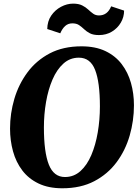

<svg xmlns="http://www.w3.org/2000/svg" viewBox="-20 -1002 748 1032"><path d="M315 10Q240.5 10 187 -15.8Q133.5 -41.5 99.8 -86Q66 -130.5 50 -188.5Q34 -246.5 34 -311Q34 -392.5 57.2 -471Q80.5 -549.5 127.8 -613.2Q175 -677 247.2 -715Q319.5 -753 418 -753Q493 -753 546.5 -727.5Q600 -702 634 -657.5Q668 -613 684 -556Q700 -499 700 -436Q700 -353 677 -273.2Q654 -193.5 606.5 -129.8Q559 -66 486.5 -28Q414 10 315 10ZM329 -50.5Q377 -50.5 412.5 -82.5Q448 -114.5 471 -168.8Q494 -223 505.5 -290.8Q517 -358.5 517 -430Q517 -560.5 491.2 -626.2Q465.5 -692 404 -692Q356 -692 320.8 -660.2Q285.5 -628.5 262.2 -574.5Q239 -520.5 227.5 -453.8Q216 -387 216 -317Q216 -184 242.5 -117.2Q269 -50.5 329 -50.5ZM234 -846Q234.5 -887.5 255.2 -918Q276 -948.5 308 -965.5Q340 -982.5 373 -982.5Q402.5 -982.5 421.5 -973Q440.5 -963.5 454 -950.8Q467.5 -938 480.8 -928.5Q494 -919 512 -919Q557.5 -919 577.5 -968L647 -945Q647 -910.5 629.5 -880.5Q612 -850.5 581.5 -832Q551 -813.5 512 -813.5Q481.5 -813.5 463.2 -823Q445 -832.5 432 -845Q419 -857.5 405 -867Q391 -876.5 369 -876.5Q346 -876.5 330.2 -862.2Q314.5 -848 304 -823Z"/></svg>

Font: Merriweather Black
Style: Italic
Weight: 900
Italic angle: -7.8°
Designer: Eben Sorkin
Foundry: Eben Sorkin
Version: Version 2.200;gftools[0.9.31]